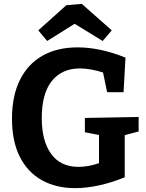

<svg xmlns="http://www.w3.org/2000/svg" viewBox="-20 -961 756 993"><path d="M369 12Q270 12 196.5 -29Q123 -70 82.5 -150Q42 -230 42 -348Q42 -464 82.5 -546.5Q123 -629 199 -672.5Q275 -716 382 -716Q440 -716 502.5 -702.5Q565 -689 629 -663L619 -484H534L513 -586Q482 -596 451.5 -601.5Q421 -607 393 -607Q300 -607 248 -542Q196 -477 196 -350Q196 -232 244.5 -165Q293 -98 386 -98Q436 -98 492 -117V-263L419 -277V-351L697 -356V-281L625 -262V-44Q556 -16 491 -2Q426 12 369 12ZM224 -749 178 -804 323 -934 403 -941 558 -804 511 -749 366 -838Z"/></svg>

Font: Bitter
Style: Bold
Weight: 700
Designer: Sol Matas, and Bitter project Authors
Foundry: Sol Matas
Version: Version 2.001